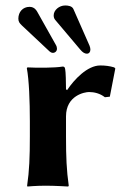

<svg xmlns="http://www.w3.org/2000/svg" viewBox="-20 -678 461 701"><path d="M225 -349 221 -352C221 -375 220 -417 218 -425C217 -432 215 -435 209 -435C180 -430 115 -430 80 -432L78 -429C86 -386 89 -310 89 -235V-180C89 -105 87 -54 79 0L80 3C80 3 112 0 147 0C181 0 229 3 229 3L231 0C223 -57 221 -104 221 -180V-253C221 -330 290 -342 305 -342C324 -342 345 -337 363 -323L381 -325L401 -428L397 -432C380 -437 364 -439 346 -439C299 -439 251 -388 225 -349ZM176 -622C176 -617 177 -611 181 -606L273 -497C282 -486 290 -482 297 -482C305 -482 310 -488 310 -497C310 -501 309 -506 307 -511L248 -645C243 -656 229 -658 218 -658C196 -658 176 -641 176 -622ZM47 -610C47 -598 52 -593 60 -585L158 -493C163 -488 168 -485 173 -485C181 -485 188 -491 188 -500C188 -504 187 -509 184 -514L116 -635C114 -638 107 -653 88 -653C63 -653 47 -634 47 -610Z"/></svg>

Font: Libertinus Sans
Style: Bold
Weight: 700
Designer: Philipp H. Poll, Khaled Hosny
Foundry: Caleb Maclennan
Version: Version 7.050;RELEASE